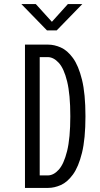

<svg xmlns="http://www.w3.org/2000/svg" viewBox="-20 -918 490 938"><path d="M102 0V-700H215.5Q245.5 -700 277.2 -686Q309 -672 336.2 -634.8Q363.5 -597.5 380.5 -528.8Q397.5 -460 397.5 -350Q397.5 -240 380.5 -171.2Q363.5 -102.5 336.2 -65.2Q309 -28 277.2 -14Q245.5 0 215.5 0ZM174 -61H213Q241.5 -61 266.8 -88.8Q292 -116.5 307.8 -180Q323.5 -243.5 323.5 -350Q323.5 -456.5 308 -520Q292.5 -583.5 267 -611.2Q241.5 -639 213 -639H174ZM84.5 -898H155L233.5 -811.5L311.5 -898H382L257 -769.5H209.5Z"/></svg>

Font: Trispace Condensed Light
Style: Regular
Weight: 300
Width: 3
Designer: Tyler Finck
Foundry: Etcetera Type Company
Version: Version 1.210; ttfautohint (v1.8.3)